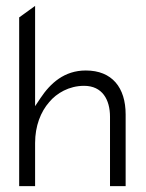

<svg xmlns="http://www.w3.org/2000/svg" viewBox="-20 -651 494 651"><path d="M45 -20H99V-166C99 -224 118 -272 147 -305C172 -335 214 -360 265 -360C327 -360 353 -313 353 -255V-20H406V-263C406 -354 360 -412 271 -412C198 -412 151 -369 117 -318L99 -291V-631L45 -592Z"/></svg>

Font: Charger Sport
Style: ExLit
Weight: 200
Designer: Jasper
Foundry: Cannot Into Space Fonts
Version: Version 1.1